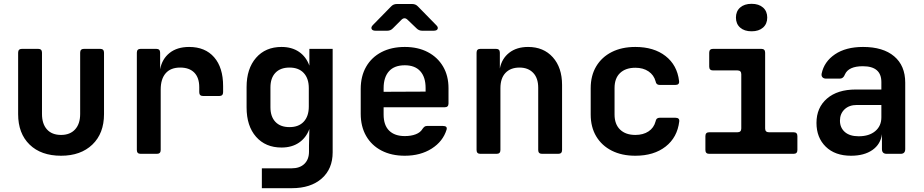

<svg xmlns="http://www.w3.org/2000/svg" viewBox="-20 -806 4840 1006"><path d="M300 10Q195 10 135 -48.5Q75 -107 75 -208V-530Q75 -550 95 -550H180Q200 -550 200 -530V-209Q200 -157 226 -128Q252 -99 300 -99Q347 -99 373.5 -128Q400 -157 400 -209V-530Q400 -550 420 -550H505Q525 -550 525 -530V-208Q525 -107 464 -48.5Q403 10 300 10Z M717 0Q697 0 697 -20V-530Q697 -550 717 -550H799Q819 -550 819 -530V-443Q829 -497 868.5 -528.5Q908 -560 971 -560Q1055 -560 1102 -506Q1149 -452 1149 -355V-323Q1149 -303 1129 -303H1044Q1024 -303 1024 -323V-349Q1024 -399 998 -425.5Q972 -452 924 -452Q874 -452 848 -422Q822 -392 822 -337V-20Q822 0 802 0Z M1352 180V76H1507Q1551 76 1575 52.5Q1599 29 1599 -11V-44L1601 -130Q1584 -84 1546.5 -58.5Q1509 -33 1455 -33Q1371 -33 1321.5 -89.5Q1272 -146 1272 -243V-350Q1272 -446 1321.5 -503Q1371 -560 1455 -560Q1509 -560 1546.5 -534.5Q1584 -509 1601 -462V-550H1723V-8Q1723 79 1665.5 129.5Q1608 180 1509 180ZM1497 -140Q1545 -140 1571.5 -168.5Q1598 -197 1598 -248V-344Q1598 -395 1571.5 -423.5Q1545 -452 1497 -452Q1449 -452 1423 -424.5Q1397 -397 1397 -348V-244Q1397 -195 1423 -167.5Q1449 -140 1497 -140Z M2101 10Q2031 10 1979 -17Q1927 -44 1898.5 -93.5Q1870 -143 1870 -210V-340Q1870 -407 1898.5 -456.5Q1927 -506 1979 -533Q2031 -560 2101 -560Q2170 -560 2221.5 -533Q2273 -506 2301.5 -457.5Q2330 -409 2330 -344V-264Q2330 -244 2310 -244H1990V-206Q1990 -150 2019 -121.5Q2048 -93 2101 -93Q2134 -93 2158.5 -102.5Q2183 -112 2194 -131Q2199 -138 2204 -142Q2209 -146 2217 -146H2301Q2325 -146 2320 -127Q2301 -65 2242 -27.5Q2183 10 2101 10ZM1990 -344V-325L2210 -326V-345Q2210 -402 2182 -433Q2154 -464 2101 -464Q2046 -464 2018 -432.5Q1990 -401 1990 -344ZM1948 -645Q1931 -645 1927 -654.5Q1923 -664 1934 -675L2029 -772Q2041 -785 2059 -785H2140Q2158 -785 2170 -772L2265 -675Q2277 -664 2273 -654.5Q2269 -645 2252 -645H2192Q2175 -645 2163 -657L2116 -702Q2099 -719 2082 -701L2039 -658Q2027 -645 2009 -645Z M2497 0Q2477 0 2477 -20V-530Q2477 -550 2497 -550H2579Q2599 -550 2599 -530V-447Q2609 -499 2648 -529.5Q2687 -560 2747 -560Q2828 -560 2876.5 -506Q2925 -452 2925 -361V-20Q2925 0 2905 0H2820Q2800 0 2800 -20V-346Q2800 -397 2773.5 -424.5Q2747 -452 2702 -452Q2655 -452 2628.5 -424Q2602 -396 2602 -344V-20Q2602 0 2582 0Z M3309 10Q3238 10 3185.5 -16.5Q3133 -43 3104 -91.5Q3075 -140 3075 -206V-344Q3075 -410 3104 -458.5Q3133 -507 3185.5 -533.5Q3238 -560 3309 -560Q3406 -560 3467 -512.5Q3528 -465 3538 -382Q3541 -361 3519 -361H3436Q3418 -361 3415 -380Q3406 -413 3378 -432Q3350 -451 3309 -451Q3258 -451 3229 -423.5Q3200 -396 3200 -345V-206Q3200 -155 3229 -127Q3258 -99 3309 -99Q3350 -99 3378 -117.5Q3406 -136 3415 -170Q3418 -189 3436 -189H3519Q3541 -189 3539 -170Q3529 -86 3467.5 -38Q3406 10 3309 10Z M3696 0Q3676 0 3676 -20V-93Q3676 -113 3696 -113H3844Q3864 -113 3864 -133V-417Q3864 -437 3844 -437H3716Q3696 -437 3696 -457V-530Q3696 -550 3716 -550H3969Q3989 -550 3989 -530V-133Q3989 -113 4009 -113H4138Q4158 -113 4158 -93V-20Q4158 0 4138 0ZM3918 -642Q3880 -642 3858 -661.5Q3836 -681 3836 -714Q3836 -747 3858 -766.5Q3880 -786 3918 -786Q3956 -786 3978 -766.5Q4000 -747 4000 -714Q4000 -681 3978 -661.5Q3956 -642 3918 -642Z M4439 10Q4355 10 4306.5 -37.5Q4258 -85 4258 -162Q4258 -242 4313 -289.5Q4368 -337 4464 -337H4598V-376Q4598 -459 4501 -459Q4426 -459 4407 -416Q4399 -394 4380 -394H4309Q4296 -394 4289.5 -401Q4283 -408 4285 -420Q4298 -483 4355 -521.5Q4412 -560 4502 -560Q4607 -560 4665 -511Q4723 -462 4723 -373V-25Q4723 0 4699 0H4626Q4601 0 4601 -25V-103Q4594 -50 4551 -20Q4508 10 4439 10ZM4479 -92Q4534 -92 4566 -119Q4598 -146 4598 -191V-256H4470Q4429 -256 4405 -233Q4381 -210 4381 -174Q4381 -137 4406.5 -114.5Q4432 -92 4479 -92Z"/></svg>

Font: Pitagon Sans Mono
Style: Bold
Weight: 700
Monospace: yes
Designer: Travis Tran
Foundry: Pitagon
Version: Version 1.001; ttfautohint (v1.8.4.7-5d5b);gftools[0.9.26]